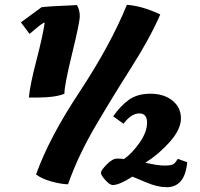

<svg xmlns="http://www.w3.org/2000/svg" viewBox="-20 -755 831 799"><path d="M640 -698 647 -695Q604 -596 526 -473.5Q448 -351 376.5 -229Q305 -107 263 12Q232 11 193 0Q154 -11 130 -29Q185 -183 312 -374Q441 -570 508 -735Q571 -730 640 -698ZM673 24Q635 24 588.5 4Q542 -16 531 -20Q477 15 449 15Q437 15 418.5 -5.5Q400 -26 400 -36Q400 -46 424 -70.5Q448 -95 467 -95Q486 -95 496 -93Q531 -118 561.5 -162Q592 -206 592 -244.5Q592 -283 560 -283Q526 -283 494 -240L451 -271Q481 -314 516 -339.5Q551 -365 606.5 -365Q662 -365 697.5 -336.5Q733 -308 733 -262.5Q733 -217 687 -165Q641 -113 585 -78Q636 -66 665 -66Q694 -66 702.5 -72.5Q711 -79 720 -94L759 -80Q750 24 673 24ZM283 -733 300 -734Q312 -714 312 -688Q312 -662 280 -531.5Q248 -401 248 -365Q211 -349 132 -349H100Q105 -402 131.5 -503.5Q158 -605 166 -661Q159 -661 133.5 -639.5Q108 -618 103 -614L67 -662L153 -725Q183 -729 283 -733Z"/></svg>

Font: Oleo Script
Style: Bold
Weight: 700
Designer: Soytutype
Foundry: Soytutype
Version: Version 1.002